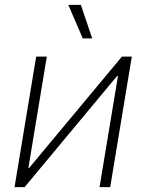

<svg xmlns="http://www.w3.org/2000/svg" viewBox="-20 -773 604 793"><path d="M435.1 0H391.1L467.3 -459.5H463.9L81.5 0H40L129.4 -539.1H173.3L97.2 -79.1H100.1L483.4 -539.1H524.4ZM321.8 -614.3 262.2 -752.9H314L360.8 -614.3Z"/></svg>

Font: Inter 18pt ExtraLight
Style: Italic
Weight: 250
Italic angle: -9.3988°
Designer: Rasmus Andersson
Foundry: rsms
Version: Version 4.001;git-66647c0bb